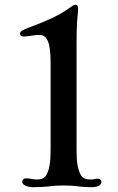

<svg xmlns="http://www.w3.org/2000/svg" viewBox="-20 -782 494 802"><path d="M72.8 -22.5C72.8 -12.2 87.4 0 120.6 0C139.6 0 172.4 -2 184.1 -3.4C199.2 -5.9 229 -7.3 245.6 -7.3C262.2 -7.3 292 -5.9 307.1 -3.4C318.8 -2 341.8 0 360.8 0C394 0 403.8 -12.2 403.8 -22.5C403.8 -30.3 397.9 -35.6 387.7 -35.6C381.3 -35.6 377.4 -34.7 373 -33.7C369.1 -32.7 364.3 -32.2 356.4 -32.2C340.3 -32.2 325.2 -37.6 318.4 -49.8C305.2 -72.8 299.8 -101.6 299.8 -156.7V-604.5C299.8 -645.5 300.8 -673.3 302.2 -693.8C303.7 -717.3 306.2 -731.4 306.2 -746.6C306.2 -755.9 302.7 -762.2 295.9 -762.2C288.1 -762.2 280.8 -756.8 264.6 -745.1C222.2 -714.4 160.6 -689 106 -668.9C69.8 -655.8 63.5 -649.4 63.5 -641.6C63.5 -634.3 69.3 -629.4 77.1 -629.4C89.8 -629.4 100.6 -631.3 110.4 -632.8C124 -634.8 135.3 -636.2 144 -636.2C179.7 -636.2 191.4 -599.1 191.4 -516.6V-156.7C191.4 -101.6 186 -72.8 172.9 -49.8C166 -37.6 152.3 -32.2 134.8 -32.2C125 -32.2 117.7 -33.2 111.3 -34.7C104 -36.1 97.2 -37.1 88.9 -37.1C78.6 -37.1 72.8 -30.3 72.8 -22.5Z"/></svg>

Font: Stoke
Style: Light
Weight: 300
Designer: Nicole Fally
Foundry: Nicole Fally
Version: Version 1.001